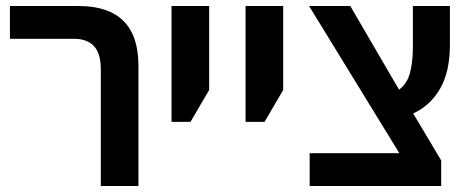

<svg xmlns="http://www.w3.org/2000/svg" viewBox="-20 -618 1553 638"><path d="M315 0V-386Q315 -441 292 -465Q269 -489 227 -489H13V-598H241Q440 -598 440 -400V0Z M550 -213V-598H675V-319L613 -213Z M796 -213V-598H921V-319L859 -213Z M1009 0V-109H1307L1007 -598H1144L1306 -320Q1332 -339 1342 -374.5Q1352 -410 1352 -464V-598H1475V-469Q1475 -380 1442.5 -323.5Q1410 -267 1353 -241L1446 -85V0Z"/></svg>

Font: Noto Sans Hebrew SemiCondensed SemiBold
Style: Regular
Weight: 600
Width: 4
Designer: Monotype Design Team
Foundry: Monotype Imaging Inc.
Version: Version 2.004; ttfautohint (v1.8.4.7-5d5b)